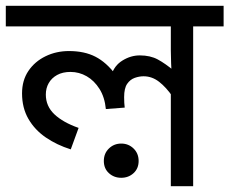

<svg xmlns="http://www.w3.org/2000/svg" viewBox="-30 -642 791 662"><path d="M741 -622V-551H636V0H559V-335L565 -309Q543 -341 518.5 -360Q494 -379 465 -379Q450 -379 434.5 -373.5Q419 -368 408.5 -353Q398 -338 398 -307Q398 -296 398.5 -287.5Q399 -279 400 -271L335 -266Q331 -307 313 -335.5Q295 -364 269 -379Q243 -394 213 -394Q186 -394 167 -383.5Q148 -373 138 -355.5Q128 -338 128 -316Q128 -276 157.5 -248Q187 -220 241 -201L214 -127Q166 -142 128 -168Q90 -194 68 -232Q46 -270 46 -320Q46 -365 68 -397.5Q90 -430 127 -448Q164 -466 208 -466Q261 -466 299 -446.5Q337 -427 369 -384L354 -383Q364 -416 392.5 -433.5Q421 -451 452 -451Q488 -451 514 -437Q540 -423 571 -397L562 -382Q561 -403 560 -424Q559 -445 559 -467V-551H-10V-622ZM388 -29Q363 -29 345.5 -45Q328 -61 328 -87Q328 -113 345.5 -130Q363 -147 388 -147Q413 -147 430.5 -130Q448 -113 448 -87Q448 -61 430.5 -45Q413 -29 388 -29Z"/></svg>

Font: bangla15
Style: Regular
Weight: 400
Designer: Jelle Bosma - Monotype Design Team
Foundry: Monotype Imaging Inc.
Version: Version 2.006